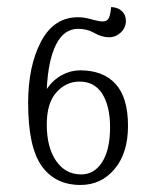

<svg xmlns="http://www.w3.org/2000/svg" viewBox="-20 -965 440 546"><path d="M60 -672Q60 -777 96.5 -846.5Q133 -916 202 -916Q217 -916 237 -911Q261 -904 272 -904Q284 -904 289 -913Q294 -922 296 -945Q316 -944 327 -933Q338 -922 338 -906Q338 -886 323.5 -872.5Q309 -859 290 -859Q269 -859 247 -872Q227 -883 202 -883Q162 -883 139.5 -838.5Q117 -794 113 -712Q131 -738 156 -751.5Q181 -765 208 -765Q273 -765 308.5 -726.5Q344 -688 344 -607Q344 -530 306 -484.5Q268 -439 209 -439Q137 -439 98.5 -493Q60 -547 60 -672ZM293 -603Q293 -663 271 -698Q249 -733 206 -733Q168 -733 140.5 -702.5Q113 -672 113 -611Q113 -546 139.5 -507.5Q166 -469 211 -469Q248 -469 270.5 -504Q293 -539 293 -603Z"/></svg>

Font: Noto Serif Georgian Light
Style: Regular
Weight: 300
Designer: Monotype Design team
Foundry: Monotype Imaging Inc.
Version: Version 1.000